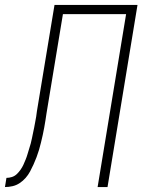

<svg xmlns="http://www.w3.org/2000/svg" viewBox="-59 -755 579 775"><path d="M335 0 450 -698H195L129 -299Q127 -284 124.5 -269.5Q122 -255 119.5 -240Q117 -225 113.5 -210Q110 -195 106.5 -180Q103 -165 98.5 -150Q94 -135 88.5 -120.5Q83 -106 76.5 -91.5Q70 -77 62.5 -63Q55 -49 44.5 -37Q34 -25 20.5 -16Q7 -7 -8.5 -3.5Q-24 0 -39 0L-33 -37Q-22 -37 -11 -40.5Q0 -44 8.5 -52Q17 -60 24 -70Q31 -80 35.5 -90Q40 -100 44.5 -111Q49 -122 52 -132.5Q55 -143 58.5 -154Q62 -165 65 -175.5Q68 -186 70 -197Q72 -208 74.5 -219Q77 -230 79 -240.5Q81 -251 83 -262Q85 -273 87 -284Q89 -295 90 -306L161 -735H496L375 0Z"/></svg>

Font: Iosevka Term Curly XLt Obl
Style: Regular
Weight: 200
Italic angle: -9°
Designer: Belleve Invis
Foundry: Belleve Invis
Version: Version 32.3.0